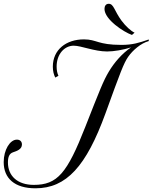

<svg xmlns="http://www.w3.org/2000/svg" viewBox="-20 -999 824 1038"><path d="M784.2 -785.6C730.5 -767.1 696.8 -756.3 635.7 -756.3C507.8 -756.3 503.9 -786.1 433.6 -786.1C337.9 -786.1 265.6 -730.5 265.6 -638.7C265.6 -614.3 271 -594.7 278.8 -579.6L295.9 -589.4C289.6 -602.5 286.1 -619.1 286.1 -639.2C286.1 -706.5 328.6 -752 378.4 -752C418.9 -752 490.2 -720.7 559.1 -720.7C595.2 -720.7 644.5 -729 688.5 -742.7C639.6 -709.5 598.1 -661.6 568.4 -611.8C539.6 -564 519.5 -512.7 440.9 -312.5C342.8 -62.5 290.5 0.5 162.6 0.5C75.7 0.5 22.9 -46.9 22.9 -120.6C22.9 -149.4 29.8 -168.9 50.8 -175.8C71.3 -182.6 98.6 -191.9 98.6 -217.8C98.6 -234.4 87.9 -244.1 71.3 -244.1C33.7 -244.1 0 -188.5 0 -122.6C0 -34.7 59.1 19 171.9 19C338.9 19 446.3 -100.1 550.3 -386.2C630.9 -608.9 648.9 -657.2 672.9 -691.9C697.8 -727.5 741.2 -765.1 784.2 -776.9ZM707.5 -822.3C687 -832 659.7 -856.9 636.7 -887.7C597.7 -940.9 595.2 -978.5 567.9 -978.5C551.8 -978.5 544.9 -965.8 544.9 -950.7C544.9 -893.6 649.4 -825.2 693.4 -810.1Z"/></svg>

Font: Petit Formal Script
Style: Regular
Weight: 400
Designer: Pablo Impallari, Brenda Gallo, Rodrigo Fuenzalida
Foundry: Pablo Impallari, Brenda Gallo, Rodrigo Fuenzalida
Version: Version 1.001